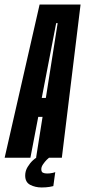

<svg xmlns="http://www.w3.org/2000/svg" viewBox="-64 -695 374 846"><path d="M-43.5 0 110.5 -675H291L208.5 0H95L123.5 -180H104.5L70 0ZM120 -263.5H138L190 -593H183.5ZM119.5 131Q91.5 131 69.2 119.5Q47 108 47 78.5Q47 58 57.8 40.5Q68.5 23 80.5 12Q92.5 1 96.5 0H152Q150 1 141.8 9.2Q133.5 17.5 125.8 28.8Q118 40 118 50.5Q118 62.5 125.2 66Q132.5 69.5 144 69.5Q155 69.5 166.2 67.2Q177.5 65 179.5 63L171 125Q169 126 154 128.5Q139 131 119.5 131Z"/></svg>

Font: Anybody UltraCondensed SemiBold
Style: Italic
Weight: 600
Width: 1
Italic angle: -10°
Designer: Tyler Finck
Foundry: Etcetera Type Company
Version: Version 1.010; ttfautohint (v1.8.3) -l 8 -r 50 -G 200 -x 14 